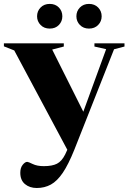

<svg xmlns="http://www.w3.org/2000/svg" viewBox="-35 -734 658 984"><path d="M153.5 229.5Q117 229.5 93 209.5Q69 189.5 69 151.5Q69 126 81.2 110.8Q93.5 95.5 104.5 95.5Q110 95.5 132.5 106.5Q155 117.5 189.5 117.5Q232.5 117.5 257 105Q281.5 92.5 299 57.5L310 33.5L38 -475.5L-15 -496.5V-512H292V-495.5L232.5 -480L392 -161.5L509 -482L449 -495.5V-512H603V-495.5L549.5 -481.5L345.5 34.5Q315.5 109 286.8 151.5Q258 194 225.8 211.8Q193.5 229.5 153.5 229.5ZM220 -587.5Q191 -587.5 173 -606Q155 -624.5 155 -650.5Q155 -677 173 -695.5Q191 -714 220 -714Q249 -714 266.8 -695.5Q284.5 -677 284.5 -650.5Q284.5 -624.5 266.8 -606Q249 -587.5 220 -587.5ZM421 -587.5Q392.5 -587.5 374.5 -606Q356.5 -624.5 356.5 -650.5Q356.5 -677 374.5 -695.5Q392.5 -714 421 -714Q450 -714 468 -695.5Q486 -677 486 -650.5Q486 -624.5 468 -606Q450 -587.5 421 -587.5Z"/></svg>

Font: Newsreader 72pt
Style: Bold
Weight: 700
Designer: Hugues Gentile
Foundry: Production Type
Version: Version 1.003; ttfautohint (v1.8.3)